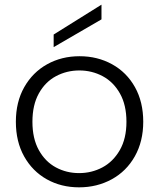

<svg xmlns="http://www.w3.org/2000/svg" viewBox="-20 -795 682 823"><path d="M48 -273Q48 -358 84 -421.5Q120 -485 182 -519.5Q244 -554 321 -554Q398 -554 460.5 -519.5Q523 -485 558.5 -421.5Q594 -358 594 -273Q594 -189 558 -125Q522 -61 459 -26.5Q396 8 319 8Q242 8 180.5 -26.5Q119 -61 83.5 -124.5Q48 -188 48 -273ZM522 -273Q522 -345 494 -394.5Q466 -444 420 -468.5Q374 -493 320 -493Q266 -493 220 -468.5Q174 -444 146.5 -394.5Q119 -345 119 -273Q119 -201 146.5 -151.5Q174 -102 219.5 -77.5Q265 -53 319 -53Q373 -53 419 -77.5Q465 -102 493.5 -151.5Q522 -201 522 -273ZM415 -712 210 -593V-647L415 -775Z"/></svg>

Font: Poppins-tnum Light
Style: Regular
Weight: 300
Designer: Ninad Kale (Devanagari), Jonny Pinhorn (Latin)
Foundry: Indian Type Foundry
Version: Version 4.004